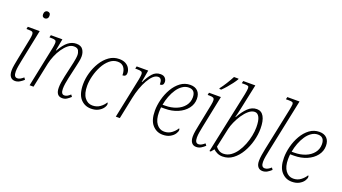

<svg xmlns="http://www.w3.org/2000/svg" viewBox="-60 -1325 3377 1894"><g transform="rotate(20 1628.5 -378.0)"><path d="M196 -671Q183 -671 174 -679Q165 -687 165 -704Q165 -723 174.5 -734Q184 -745 199 -745Q212 -745 221 -737Q230 -729 230 -712Q230 -690 219.5 -680.5Q209 -671 196 -671ZM129 10Q98 10 80.5 -12Q63 -34 63 -77Q63 -103 69 -136.5Q75 -170 82 -205L127 -429Q129 -440 131 -453.5Q133 -467 133 -476Q133 -499 122.5 -505Q112 -511 79 -511H61L66 -536H191L122 -199Q116 -170 110.5 -138Q105 -106 105 -81Q105 -23 141 -23Q157 -23 172.5 -31.5Q188 -40 205 -55L219 -35Q200 -17 177 -3.5Q154 10 129 10Z M624 10Q558 10 558 -78Q558 -103 562.5 -133Q567 -163 575 -200L604 -329Q607 -340 611 -360Q615 -380 618.5 -401.5Q622 -423 622 -440Q622 -465 610.5 -487.5Q599 -510 561 -510Q530 -510 501 -487Q472 -464 446.5 -427Q421 -390 403 -346.5Q385 -303 376 -263L321 0H280L368 -425Q370 -437 372.5 -451.5Q375 -466 375 -477Q375 -499 363.5 -505Q352 -511 318 -511H302L308 -536H429L406 -412H410Q450 -482 489.5 -512.5Q529 -543 575 -543Q624 -543 644.5 -513Q665 -483 665 -442Q665 -416 658.5 -386.5Q652 -357 647 -333L616 -196Q609 -165 604.5 -135Q600 -105 600 -80Q600 -23 635 -23Q651 -23 665.5 -31Q680 -39 697 -55L712 -35Q692 -16 671.5 -3Q651 10 624 10Z M926 10Q859 10 815.5 -39Q772 -88 772 -191Q772 -249 789.5 -311Q807 -373 840 -426.5Q873 -480 919.5 -513Q966 -546 1024 -546Q1065 -546 1092 -531Q1119 -516 1132.5 -492Q1146 -468 1146 -443Q1146 -405 1107 -405Q1107 -456 1085 -486Q1063 -516 1019 -516Q973 -516 935 -484Q897 -452 870.5 -402Q844 -352 829.5 -295.5Q815 -239 815 -190Q815 -109 847 -66.5Q879 -24 929 -24Q974 -24 1007 -47.5Q1040 -71 1059 -103Q1066 -100 1066 -87Q1066 -69 1049.5 -46Q1033 -23 1002 -6.5Q971 10 926 10Z M1273 -423Q1275 -436 1277.5 -451Q1280 -466 1280 -477Q1280 -499 1267.5 -505Q1255 -511 1222 -511H1203L1209 -536H1330L1308 -409H1312Q1341 -470 1374.5 -507.5Q1408 -545 1458 -545Q1491 -545 1507 -526.5Q1523 -508 1523 -485Q1523 -446 1485 -446Q1485 -481 1475 -496.5Q1465 -512 1445 -512Q1418 -512 1392.5 -488.5Q1367 -465 1344 -424.5Q1321 -384 1303 -333Q1285 -282 1274 -228L1227 0H1185Z M1679 10Q1614 10 1570.5 -39Q1527 -88 1527 -188Q1527 -244 1543 -306.5Q1559 -369 1590.5 -423.5Q1622 -478 1667.5 -512Q1713 -546 1771 -546Q1821 -546 1849 -517.5Q1877 -489 1877 -437Q1877 -381 1842 -336Q1807 -291 1747 -265Q1687 -239 1612 -239H1573Q1572 -230 1571 -214Q1570 -198 1570 -186Q1570 -109 1601.5 -66.5Q1633 -24 1682 -24Q1726 -24 1759 -48.5Q1792 -73 1811 -105Q1818 -102 1818 -90Q1818 -71 1802 -47.5Q1786 -24 1755 -7Q1724 10 1679 10ZM1604 -268Q1669 -268 1721 -289Q1773 -310 1803.5 -348.5Q1834 -387 1834 -438Q1834 -516 1765 -516Q1730 -516 1699 -495Q1668 -474 1644 -438.5Q1620 -403 1603 -358.5Q1586 -314 1578 -268Z M2031 10Q2000 10 1982.5 -12Q1965 -34 1965 -77Q1965 -103 1971 -137.5Q1977 -172 1984 -205L2029 -429Q2036 -465 2034.5 -482.5Q2033 -500 2020.5 -505.5Q2008 -511 1981 -511H1963L1968 -536H2093L2024 -199Q2018 -170 2012.5 -138Q2007 -106 2007 -81Q2007 -23 2043 -23Q2059 -23 2074.5 -31.5Q2090 -40 2107 -55L2122 -35Q2103 -17 2080.5 -3.5Q2058 10 2031 10ZM2051 -606 2052 -615Q2076 -646 2101 -686Q2126 -726 2147 -766H2195L2194 -758Q2181 -736 2160.5 -708.5Q2140 -681 2116.5 -654Q2093 -627 2071 -606Z M2307 10Q2275 10 2249.5 -2.5Q2224 -15 2210 -30L2183 3H2169L2306 -644Q2315 -690 2315 -709Q2315 -726 2306 -730.5Q2297 -735 2270 -735H2240L2246 -760H2373L2318 -501Q2312 -472 2305.5 -445.5Q2299 -419 2294 -400H2298Q2334 -466 2375.5 -506Q2417 -546 2469 -546Q2517 -546 2542 -502Q2567 -458 2567 -376Q2567 -313 2549 -245.5Q2531 -178 2497 -120Q2463 -62 2415 -26Q2367 10 2307 10ZM2305 -19Q2346 -19 2380.5 -42.5Q2415 -66 2441.5 -104.5Q2468 -143 2486.5 -190Q2505 -237 2514.5 -285.5Q2524 -334 2524 -375Q2524 -445 2506.5 -479Q2489 -513 2459 -513Q2427 -513 2396 -487Q2365 -461 2338.5 -421.5Q2312 -382 2293.5 -340Q2275 -298 2268 -266L2224 -63Q2238 -44 2258.5 -31.5Q2279 -19 2305 -19Z M2727 10Q2696 10 2678.5 -11.5Q2661 -33 2661 -73Q2661 -102 2666.5 -136Q2672 -170 2679 -204L2772 -649Q2775 -666 2778 -683.5Q2781 -701 2781 -708Q2781 -726 2771 -730.5Q2761 -735 2734 -735H2703L2709 -760H2837L2720 -199Q2714 -170 2708 -137.5Q2702 -105 2702 -78Q2702 -23 2739 -23Q2755 -23 2771 -31.5Q2787 -40 2804 -55L2818 -35Q2799 -17 2776.5 -3.5Q2754 10 2727 10Z M3034 10Q2969 10 2925.5 -39Q2882 -88 2882 -188Q2882 -244 2898 -306.5Q2914 -369 2945.5 -423.5Q2977 -478 3022.5 -512Q3068 -546 3126 -546Q3176 -546 3204 -517.5Q3232 -489 3232 -437Q3232 -381 3197 -336Q3162 -291 3102 -265Q3042 -239 2967 -239H2928Q2927 -230 2926 -214Q2925 -198 2925 -186Q2925 -109 2956.5 -66.5Q2988 -24 3037 -24Q3081 -24 3114 -48.5Q3147 -73 3166 -105Q3173 -102 3173 -90Q3173 -71 3157 -47.5Q3141 -24 3110 -7Q3079 10 3034 10ZM2959 -268Q3024 -268 3076 -289Q3128 -310 3158.5 -348.5Q3189 -387 3189 -438Q3189 -516 3120 -516Q3085 -516 3054 -495Q3023 -474 2999 -438.5Q2975 -403 2958 -358.5Q2941 -314 2933 -268Z"/></g></svg>

Font: Noto Serif SemiCondensed ExtraLight
Style: Italic
Weight: 200
Width: 4
Italic angle: -12°
Designer: Monotype Design Team
Foundry: Monotype Imaging Inc.
Version: Version 2.013